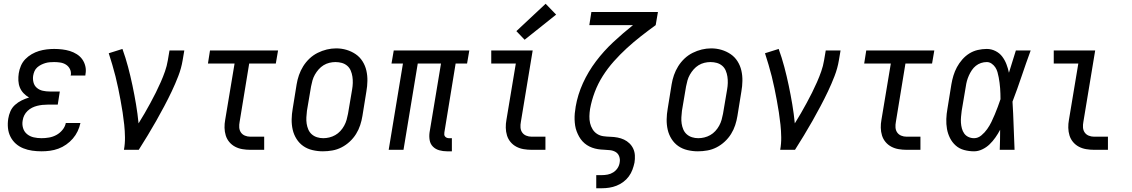

<svg xmlns="http://www.w3.org/2000/svg" viewBox="-20 -799 6040 1024"><path d="M202 8Q176 8 151.5 4.5Q127 1 104.5 -8Q82 -17 64.5 -32.5Q47 -48 36 -69.5Q25 -91 22.5 -116Q20 -141 24 -166Q27 -186 35.5 -205.5Q44 -225 60 -239.5Q76 -254 95.5 -263.5Q115 -273 135 -279Q119 -288 106 -301.5Q93 -315 86 -332Q79 -349 78 -369Q77 -389 80 -408Q83 -428 91.5 -448Q100 -468 115 -483.5Q130 -499 149 -510Q168 -521 188 -527Q208 -533 228.5 -535.5Q249 -538 269 -538Q290 -538 311.5 -535.5Q333 -533 352.5 -527Q372 -521 389.5 -510Q407 -499 418.5 -483Q430 -467 435 -446.5Q440 -426 436 -404Q436 -402 435.5 -400Q435 -398 435 -396H357Q357 -397 357 -398Q357 -399 358 -400Q360 -417 352.5 -431.5Q345 -446 331.5 -454.5Q318 -463 301.5 -465.5Q285 -468 269 -468Q257 -468 245 -467Q233 -466 221.5 -462.5Q210 -459 199 -453.5Q188 -448 178.5 -439.5Q169 -431 164 -419.5Q159 -408 157 -396Q154 -378 158.5 -360Q163 -342 176.5 -330.5Q190 -319 208 -315Q226 -311 245 -311H299L288 -241H234Q220 -241 206 -239.5Q192 -238 178 -234.5Q164 -231 151 -224.5Q138 -218 127 -207.5Q116 -197 109.5 -184Q103 -171 101 -157Q97 -136 103 -116Q109 -96 124.5 -83.5Q140 -71 160 -66.5Q180 -62 202 -62Q221 -62 241.5 -65.5Q262 -69 280.5 -79Q299 -89 313 -106Q327 -123 331 -143H409Q404 -120 394 -99Q384 -78 368.5 -60Q353 -42 333 -28Q313 -14 291 -6Q269 2 246.5 5Q224 8 202 8Z M641 0Q647 -33 646.5 -67Q646 -101 642.5 -134Q639 -167 634 -199.5Q629 -232 623 -264Q617 -296 610.5 -328Q604 -360 596 -391.5Q588 -423 579 -453.5Q570 -484 560 -515L633 -538Q650 -491 663 -442Q676 -393 686.5 -343Q697 -293 705.5 -242.5Q714 -192 719 -141Q736 -168 751.5 -195Q767 -222 782 -249.5Q797 -277 811 -305Q825 -333 837.5 -361.5Q850 -390 860 -418.5Q870 -447 875 -477L884 -530H963L954 -477Q947 -435 931 -393.5Q915 -352 896 -312Q877 -272 856 -232.5Q835 -193 813 -154Q791 -115 767.5 -76.5Q744 -38 720 0Z M1315 0Q1294 0 1273 -3.5Q1252 -7 1234 -16.5Q1216 -26 1203 -41.5Q1190 -57 1184 -76.5Q1178 -96 1177.5 -117.5Q1177 -139 1181 -160L1231 -460H1089L1100 -530H1463L1451 -460H1309L1258 -149Q1255 -134 1256 -119Q1257 -104 1265 -92.5Q1273 -81 1286.5 -75.5Q1300 -70 1315 -70H1389V0Z M1702 8Q1674 8 1646.5 1.5Q1619 -5 1597.5 -20Q1576 -35 1561.5 -58Q1547 -81 1541 -107.5Q1535 -134 1535.5 -162.5Q1536 -191 1541 -219L1562 -349Q1566 -374 1574.5 -398.5Q1583 -423 1597 -445.5Q1611 -468 1630.5 -486.5Q1650 -505 1674 -517Q1698 -529 1723 -535Q1748 -541 1773 -541Q1802 -541 1828.5 -533Q1855 -525 1877 -510Q1899 -495 1913.5 -472Q1928 -449 1934 -422.5Q1940 -396 1939.5 -367.5Q1939 -339 1934 -311L1913 -181Q1909 -156 1901 -131.5Q1893 -107 1879 -84.5Q1865 -62 1845 -43.5Q1825 -25 1801.5 -13Q1778 -1 1752.5 3.5Q1727 8 1702 8ZM1704 -62Q1720 -62 1736.5 -66Q1753 -70 1768 -78.5Q1783 -87 1795 -100Q1807 -113 1815.5 -128.5Q1824 -144 1828.5 -160Q1833 -176 1836 -192L1858 -322Q1861 -339 1861.5 -356.5Q1862 -374 1859.5 -390.5Q1857 -407 1850.5 -422.5Q1844 -438 1831.5 -448.5Q1819 -459 1803 -463.5Q1787 -468 1769 -468Q1753 -468 1736.5 -464Q1720 -460 1705.5 -451Q1691 -442 1679.5 -429Q1668 -416 1659.5 -401Q1651 -386 1646.5 -370Q1642 -354 1639 -338L1617 -208Q1615 -191 1614 -173.5Q1613 -156 1615.5 -139.5Q1618 -123 1624.5 -108Q1631 -93 1643 -82.5Q1655 -72 1671 -67Q1687 -62 1704 -62Z M2364 8Q2343 8 2323 2.5Q2303 -3 2289 -17Q2275 -31 2271.5 -51.5Q2268 -72 2271 -93L2332 -460H2208L2132 0H2053L2129 -460H2068L2080 -530H2483L2471 -460H2410L2350 -93Q2349 -87 2349.5 -81Q2350 -75 2354 -70.5Q2358 -66 2363.5 -64Q2369 -62 2375 -62H2390V8Z M2815 0Q2794 0 2773 -3.5Q2752 -7 2734 -16.5Q2716 -26 2703 -41.5Q2690 -57 2684 -76.5Q2678 -96 2677.5 -117.5Q2677 -139 2681 -160L2731 -460H2600V-530H2821L2758 -149Q2755 -134 2756 -119Q2757 -104 2765 -92.5Q2773 -81 2786.5 -75.5Q2800 -70 2815 -70H2889V0ZM2778 -587 2734 -633 2890 -779 2946 -721Z M3160 205V135H3190Q3205 135 3221 132Q3237 129 3251 120Q3265 111 3274 97Q3283 83 3285 67Q3288 51 3282.5 35.5Q3277 20 3264 12Q3251 4 3234.5 2Q3218 0 3201.5 -0.5Q3185 -1 3169 -3.5Q3153 -6 3138 -11.5Q3123 -17 3110 -25.5Q3097 -34 3086.5 -45.5Q3076 -57 3068.5 -70.5Q3061 -84 3055.5 -98.5Q3050 -113 3047.5 -129Q3045 -145 3044.5 -161.5Q3044 -178 3045.5 -194.5Q3047 -211 3050 -228Q3050 -228 3050 -228.5Q3050 -229 3050 -229Q3061 -294 3089 -355.5Q3117 -417 3158.5 -472Q3200 -527 3251 -574.5Q3302 -622 3356 -665H3123L3134 -735H3489L3477 -665Q3437 -636 3398 -605.5Q3359 -575 3323 -542Q3287 -509 3254 -472Q3221 -435 3195 -394Q3169 -353 3152 -308Q3135 -263 3127 -218Q3124 -199 3123.5 -179.5Q3123 -160 3127 -142.5Q3131 -125 3140.5 -109.5Q3150 -94 3165 -84.5Q3180 -75 3198.5 -72.5Q3217 -70 3236 -69.5Q3255 -69 3273.5 -65.5Q3292 -62 3308 -54.5Q3324 -47 3337 -34.5Q3350 -22 3357.5 -5.5Q3365 11 3366 30Q3367 49 3364 68Q3360 87 3353 106Q3346 125 3333.5 142Q3321 159 3304 171.5Q3287 184 3268 191.5Q3249 199 3229 202Q3209 205 3190 205Z M3702 8Q3674 8 3646.5 1.5Q3619 -5 3597.5 -20Q3576 -35 3561.5 -58Q3547 -81 3541 -107.5Q3535 -134 3535.5 -162.5Q3536 -191 3541 -219L3562 -349Q3566 -374 3574.5 -398.5Q3583 -423 3597 -445.5Q3611 -468 3630.5 -486.5Q3650 -505 3674 -517Q3698 -529 3723 -535Q3748 -541 3773 -541Q3802 -541 3828.5 -533Q3855 -525 3877 -510Q3899 -495 3913.5 -472Q3928 -449 3934 -422.5Q3940 -396 3939.5 -367.5Q3939 -339 3934 -311L3913 -181Q3909 -156 3901 -131.5Q3893 -107 3879 -84.5Q3865 -62 3845 -43.5Q3825 -25 3801.5 -13Q3778 -1 3752.5 3.5Q3727 8 3702 8ZM3704 -62Q3720 -62 3736.5 -66Q3753 -70 3768 -78.5Q3783 -87 3795 -100Q3807 -113 3815.5 -128.5Q3824 -144 3828.5 -160Q3833 -176 3836 -192L3858 -322Q3861 -339 3861.5 -356.5Q3862 -374 3859.5 -390.5Q3857 -407 3850.5 -422.5Q3844 -438 3831.5 -448.5Q3819 -459 3803 -463.5Q3787 -468 3769 -468Q3753 -468 3736.5 -464Q3720 -460 3705.5 -451Q3691 -442 3679.5 -429Q3668 -416 3659.5 -401Q3651 -386 3646.5 -370Q3642 -354 3639 -338L3617 -208Q3615 -191 3614 -173.5Q3613 -156 3615.5 -139.5Q3618 -123 3624.5 -108Q3631 -93 3643 -82.5Q3655 -72 3671 -67Q3687 -62 3704 -62Z M4141 0Q4147 -33 4146.5 -67Q4146 -101 4142.5 -134Q4139 -167 4134 -199.5Q4129 -232 4123 -264Q4117 -296 4110.5 -328Q4104 -360 4096 -391.5Q4088 -423 4079 -453.5Q4070 -484 4060 -515L4133 -538Q4150 -491 4163 -442Q4176 -393 4186.5 -343Q4197 -293 4205.5 -242.5Q4214 -192 4219 -141Q4236 -168 4251.5 -195Q4267 -222 4282 -249.5Q4297 -277 4311 -305Q4325 -333 4337.5 -361.5Q4350 -390 4360 -418.5Q4370 -447 4375 -477L4384 -530H4463L4454 -477Q4447 -435 4431 -393.5Q4415 -352 4396 -312Q4377 -272 4356 -232.5Q4335 -193 4313 -154Q4291 -115 4267.5 -76.5Q4244 -38 4220 0Z M4815 0Q4794 0 4773 -3.5Q4752 -7 4734 -16.5Q4716 -26 4703 -41.5Q4690 -57 4684 -76.5Q4678 -96 4677.5 -117.5Q4677 -139 4681 -160L4731 -460H4589L4600 -530H4963L4951 -460H4809L4758 -149Q4755 -134 4756 -119Q4757 -104 4765 -92.5Q4773 -81 4786.5 -75.5Q4800 -70 4815 -70H4889V0Z M5175 8Q5148 8 5122 1Q5096 -6 5077 -23Q5058 -40 5046.5 -63Q5035 -86 5030.5 -111.5Q5026 -137 5027 -164.5Q5028 -192 5033 -219L5054 -349Q5058 -373 5065 -396Q5072 -419 5083.5 -440.5Q5095 -462 5112 -481.5Q5129 -501 5150 -514Q5171 -527 5195 -532.5Q5219 -538 5243 -538Q5267 -538 5289 -527Q5311 -516 5325 -497.5Q5339 -479 5347.5 -457Q5356 -435 5361 -411Q5370 -441 5379.5 -470.5Q5389 -500 5398 -530H5477Q5452 -462 5429 -393.5Q5406 -325 5380 -257Q5384 -193 5386 -128.5Q5388 -64 5391 0H5312Q5313 -27 5313.5 -53.5Q5314 -80 5314 -107Q5303 -86 5289 -66Q5275 -46 5258 -29.5Q5241 -13 5219 -2.5Q5197 8 5175 8ZM5175 -62Q5196 -62 5214 -77Q5232 -92 5245 -110.5Q5258 -129 5267.5 -148.5Q5277 -168 5285.5 -188.5Q5294 -209 5301.5 -229Q5309 -249 5316 -270Q5316 -285 5315.5 -299.5Q5315 -314 5314 -328.5Q5313 -343 5311 -357.5Q5309 -372 5306.5 -386Q5304 -400 5300 -414Q5296 -428 5288.5 -439.5Q5281 -451 5269 -459.5Q5257 -468 5243 -468Q5227 -468 5212 -463Q5197 -458 5184.5 -448Q5172 -438 5163 -424.5Q5154 -411 5147.5 -396.5Q5141 -382 5137 -367.5Q5133 -353 5131 -338L5109 -208Q5107 -192 5105.5 -176Q5104 -160 5105 -144.5Q5106 -129 5110 -114Q5114 -99 5122.5 -87Q5131 -75 5145 -68.5Q5159 -62 5175 -62Z M5815 0Q5794 0 5773 -3.5Q5752 -7 5734 -16.5Q5716 -26 5703 -41.5Q5690 -57 5684 -76.5Q5678 -96 5677.5 -117.5Q5677 -139 5681 -160L5731 -460H5600V-530H5821L5758 -149Q5755 -134 5756 -119Q5757 -104 5765 -92.5Q5773 -81 5786.5 -75.5Q5800 -70 5815 -70H5889V0Z"/></svg>

Font: Iosevka Curly Slab Oblique
Style: Regular
Weight: 400
Italic angle: -9°
Monospace: yes
Designer: Belleve Invis
Foundry: Belleve Invis
Version: Version 11.1.0; ttfautohint (v1.8.3)